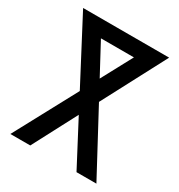

<svg xmlns="http://www.w3.org/2000/svg" viewBox="-179 -601 937 1004"><g transform="rotate(30 290.0 -99.5)"><path d="M549.8 -480.5Q419.9 -480.5 30.3 -480.5Q92.8 -362.3 232.4 -95.7Q148.4 59.6 30.3 280.3Q59.6 280.3 150.4 280.3Q197.3 190.4 290 14.6Q353.5 134.8 429.7 280.3Q460 280.3 549.8 280.3Q489.3 167 347.7 -96.7Q433.6 -259.8 549.8 -480.5ZM290 -204.1Q244.1 -290 190.4 -389.6Q240.2 -389.6 389.6 -389.6Q353.5 -323.2 290 -204.1Z"/></g></svg>

Font: Alibu-Mazigh Belkasim 1
Style: Bold
Weight: 400
Designer: Mazigh Moubarik Belkasim
Version: Version 1.0